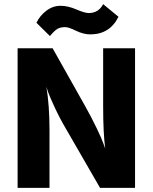

<svg xmlns="http://www.w3.org/2000/svg" viewBox="-20 -907 737 927"><path d="M65 0V-674H234L391 -395Q424 -336 448.5 -284.5Q473 -233 480 -212L488 -190Q478 -264 478 -395V-674H632V0H463L302 -279Q270 -333 245.5 -385.5Q221 -438 212 -463L204 -488Q219 -398 219 -279V0ZM478 -887 552 -826Q510 -741 416 -741Q383 -741 347 -758.5Q311 -776 296 -776Q271 -776 257 -767.5Q243 -759 221 -733L156 -797Q172 -831 203.5 -855Q235 -879 272 -879Q308 -879 348.5 -861.5Q389 -844 408 -844Q456 -844 478 -887Z"/></svg>

Font: Hind Bold
Style: Regular
Weight: 700
Designer: Manushi Parikh, Satya Rajpurohit
Foundry: Indian Type Foundry
Version: Version 1.201;PS 1.0;hotconv 1.0.78;makeotf.lib2.5.61930; tt